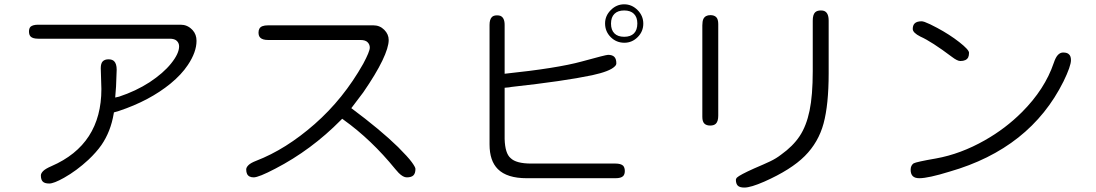

<svg xmlns="http://www.w3.org/2000/svg" viewBox="-20 -804 5040 883"><path d="M504.9 -522.5Q496.1 -531.2 479 -531.2Q461.9 -531.2 452.6 -522Q443.4 -512.7 443.4 -490.2L446.3 -394.5Q446.3 -139.6 216.8 -40Q189.5 -28.3 178.7 -17.6Q168 -6.8 168 2.9Q168 22.5 176.8 31.2Q185.5 40 206.5 40Q227.5 40 274.4 13.7Q332 -18.6 386.7 -69.3Q422.9 -103.5 446.3 -136.7Q489.3 -199.2 502.9 -281.2L503.9 -287.1L527.3 -293.9Q668 -340.8 764.6 -419.9Q814.5 -460.9 843.8 -504.9Q883.8 -564.5 883.8 -616.2Q883.8 -645.5 866.2 -665L862.3 -668.9Q840.8 -690.4 810.5 -690.4H156.2Q130.9 -690.4 120.1 -680.7Q113.3 -672.9 113.3 -659.2Q113.3 -643.6 121.1 -635.7Q130.9 -626 156.2 -626H760.7Q783.2 -626 793.5 -615.7Q803.7 -605.5 803.7 -590.8Q803.7 -557.6 766.6 -511.7Q731.4 -467.8 668 -425.8Q604.5 -384.8 527.3 -359.4Q526.4 -359.4 509.8 -355.5L513.7 -406.2L516.6 -483.4Q516.6 -510.7 504.9 -522.5Z M1697.3 -687.5H1212.9Q1180.7 -687.5 1172.9 -671.9Q1168.9 -665 1168.9 -654.3Q1168.9 -638.7 1176.8 -630.9Q1187.5 -620.1 1212.9 -620.1H1637.7Q1660.2 -620.1 1670.4 -609.9Q1680.7 -599.6 1680.7 -585Q1680.7 -567.4 1650.4 -510.7Q1650.4 -510.7 1650.4 -510.7Q1559.6 -349.6 1427.2 -233.4Q1294.9 -117.2 1158.2 -64.5Q1132.8 -54.7 1122.6 -44.4Q1112.3 -34.2 1112.3 -24.4Q1112.3 0 1127.9 7.8Q1135.7 11.7 1146.5 11.7Q1169.9 11.7 1246.1 -28.3Q1412.1 -114.3 1547.9 -252L1553.7 -257.8L1560.5 -252.9Q1688.5 -161.1 1797.9 -26.4Q1806.6 -15.6 1813.5 -8.8Q1834 11.7 1850.6 11.7Q1872.1 11.7 1881.3 2.4Q1890.6 -6.8 1890.6 -27.3Q1890.6 -35.2 1873.5 -58.6Q1856.4 -82 1810.5 -127.9Q1729.5 -207 1595.7 -306.6L1650.4 -378.9Q1709 -463.9 1738.3 -524.9Q1767.6 -585.9 1767.6 -620.1Q1767.6 -646.5 1747.1 -667Q1726.6 -687.5 1697.3 -687.5Z M2762.7 -696.3Q2762.7 -659.2 2788.6 -633.3Q2814.5 -607.4 2851.6 -607.4Q2886.7 -607.4 2912.6 -633.3Q2938.5 -659.2 2938.5 -695.3Q2938.5 -731.4 2912.1 -757.8Q2885.7 -784.2 2850.6 -784.2Q2815.4 -784.2 2789.1 -757.8Q2762.7 -731.4 2762.7 -696.3ZM2895.5 -740.2Q2911.1 -724.6 2911.1 -696.3Q2911.1 -666 2895.5 -650.4Q2879.9 -634.8 2850.6 -634.8Q2821.3 -634.8 2805.7 -650.4Q2790 -666 2790 -695.3Q2790 -724.6 2805.7 -740.2Q2821.3 -755.9 2850.6 -755.9Q2879.9 -755.9 2895.5 -740.2ZM2300.8 -464.8V-689.5Q2300.8 -723.6 2280.3 -731.4Q2274.4 -733.4 2265.6 -733.4Q2250 -733.4 2242.2 -725.6Q2231.4 -714.8 2231.4 -689.5V-148.4Q2231.4 -143.6 2231.4 -139.6Q2231.4 -64.5 2269.5 -26.4Q2311.5 15.6 2402.3 15.6Q2403.3 15.6 2404.3 15.6H2810.5Q2835.9 15.6 2845.7 5.9Q2853.5 -2 2853.5 -17.6Q2853.5 -33.2 2845.7 -42Q2835 -51.8 2810.5 -51.8H2422.9Q2353.5 -51.8 2328.1 -77.1Q2302.7 -98.6 2300.8 -165V-400.4L2321.3 -402.3L2333 -404.3Q2573.2 -430.7 2703.1 -458Q2784.2 -475.6 2806.6 -498Q2814.5 -504.9 2814.5 -512.7Q2814.5 -533.2 2805.2 -542.5Q2795.9 -551.8 2776.4 -551.8Q2766.6 -551.8 2654.8 -521Q2543 -490.2 2300.8 -464.8Z M3754.9 -755.9Q3737.3 -755.9 3728.5 -747.1Q3717.8 -736.3 3717.8 -709V-476.6Q3717.8 -365.2 3703.1 -294.9Q3688.5 -224.6 3657.7 -178.2Q3627 -131.8 3572.3 -92.8Q3549.8 -75.2 3522 -62Q3494.1 -48.8 3448.2 -29.3Q3382.8 0 3369.1 12.7Q3364.3 18.6 3364.3 22.5Q3364.3 41 3373 49.8Q3381.8 58.6 3403.3 58.6Q3432.6 58.6 3495.1 31.2Q3618.2 -23.4 3681.2 -86.4Q3744.1 -149.4 3767.6 -236.3Q3791 -323.2 3791 -466.8V-709Q3791 -746.1 3769.5 -753.9Q3763.7 -755.9 3754.9 -755.9ZM3272.5 -235.4Q3283.2 -246.1 3283.2 -272.5V-693.4Q3283.2 -715.8 3273.9 -725.1Q3264.6 -734.4 3247.1 -734.4Q3223.6 -734.4 3214.8 -716.8Q3210 -706.1 3210 -687.5V-266.6Q3210 -245.1 3219.2 -235.8Q3228.5 -226.6 3246.1 -226.6Q3263.7 -226.6 3272.5 -235.4Z M4218.8 -706.1Q4196.3 -706.1 4186.5 -696.3Q4177.7 -687.5 4177.7 -670.9Q4177.7 -653.3 4212.9 -635.7Q4263.7 -613.3 4358.4 -542Q4382.8 -523.4 4396.5 -523.4Q4423.8 -523.4 4432.6 -540Q4436.5 -547.9 4436.5 -561.5Q4436.5 -575.2 4391.6 -610.4Q4346.7 -645.5 4290 -675.8Q4253.9 -695.3 4232.4 -703.1Q4222.7 -706.1 4218.8 -706.1ZM4905.3 -527.3Q4905.3 -545.9 4896.5 -553.7Q4888.7 -562.5 4869.1 -562.5Q4856.4 -562.5 4845.7 -551.8Q4835 -541 4826.2 -514.6Q4785.2 -393.6 4679.7 -288.1Q4604.5 -212.9 4509.8 -159.2Q4398.4 -95.7 4284.2 -75.2Q4194.3 -59.6 4181.6 -52.7Q4168 -43 4168 -23.4Q4168 -3.9 4177.7 5.9Q4187.5 15.6 4208 15.6Q4249 15.6 4346.7 -14.6Q4346.7 -14.6 4346.7 -14.6Q4717.8 -121.1 4871.1 -429.7Q4905.3 -500 4905.3 -527.3Z"/></svg>

Font: FakePearl
Style: ExtraLight
Weight: 300
Version: Version 1.2